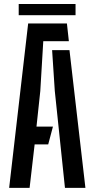

<svg xmlns="http://www.w3.org/2000/svg" viewBox="-20 -914 460 934"><path d="M24.5 0 117 -800H305.5L315 -713.5H190.5L176 -471L157.5 -298H237.5L214.5 -211.5H148.5L124 0ZM296 0 246.5 -472 233.5 -670H318L395.5 0ZM71 -894.5H347.5V-840H71Z"/></svg>

Font: Big Shoulders Stencil Text Thin SemiBold
Style: Regular
Weight: 600
Version: Version 2.001